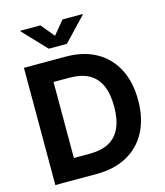

<svg xmlns="http://www.w3.org/2000/svg" viewBox="-135 -1049 989 1151"><g transform="rotate(-15 359.5 -474.0)"><path d="M319.8 0H131.3V-127.9H312.5Q383.3 -127.9 430.9 -153.3Q478.5 -178.7 502.4 -231.2Q526.4 -283.7 526.4 -364.3Q526.4 -444.8 502.4 -496.8Q478.5 -548.8 431.2 -574.2Q383.8 -599.6 313.5 -599.6H127.9V-727.5H322.8Q432.1 -727.5 511 -683.8Q589.8 -640.1 632.6 -558.6Q675.3 -477.1 675.3 -364.3Q675.3 -251 632.6 -169.2Q589.8 -87.4 510.3 -43.7Q430.7 0 319.8 0ZM213.4 -727.5V0H64V-727.5ZM225.1 -947.8 293.9 -864.7 362.3 -947.8H487.8V-944.8L350.1 -799.8H237.3L100.1 -944.8V-947.8Z"/></g></svg>

Font: Inter 17pt
Style: Bold
Weight: 700
Version: Version 4.001;git-66647c0bb